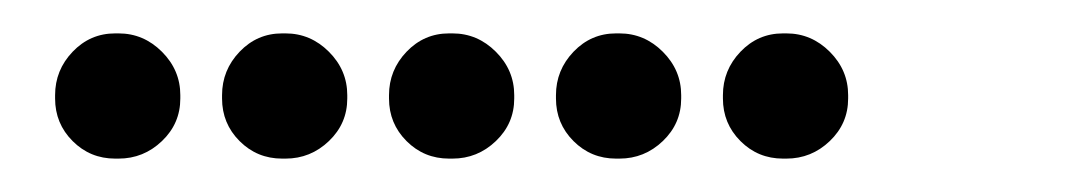

<svg xmlns="http://www.w3.org/2000/svg" viewBox="-20 -408 640 115"><path d="M49 -388Q34 -388 23.5 -377Q13 -366 13 -351V-349Q13 -334 23.5 -323.5Q34 -313 49 -313H51Q66 -313 77 -323.5Q88 -334 88 -349V-351Q88 -366 77 -377Q66 -388 51 -388ZM149 -388Q134 -388 123.5 -377Q113 -366 113 -351V-349Q113 -334 123.5 -323.5Q134 -313 149 -313H151Q166 -313 177 -323.5Q188 -334 188 -349V-351Q188 -366 177 -377Q166 -388 151 -388ZM249 -388Q234 -388 223.5 -377Q213 -366 213 -351V-349Q213 -334 223.5 -323.5Q234 -313 249 -313H251Q266 -313 277 -323.5Q288 -334 288 -349V-351Q288 -366 277 -377Q266 -388 251 -388ZM349 -388Q334 -388 323.5 -377Q313 -366 313 -351V-349Q313 -334 323.5 -323.5Q334 -313 349 -313H351Q366 -313 377 -323.5Q388 -334 388 -349V-351Q388 -366 377 -377Q366 -388 351 -388ZM449 -388Q434 -388 423.5 -377Q413 -366 413 -351V-349Q413 -334 423.5 -323.5Q434 -313 449 -313H451Q466 -313 477 -323.5Q488 -334 488 -349V-351Q488 -366 477 -377Q466 -388 451 -388Z"/></svg>

Font: Doto Rounded
Style: Bold
Weight: 700
Monospace: yes
Version: Version 1.000